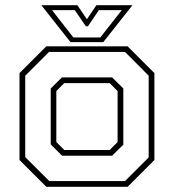

<svg xmlns="http://www.w3.org/2000/svg" viewBox="-20 -718 668 738"><path d="M158 0 55 -103V-437L158 -540H470.5L573.5 -437V-103L470.5 0ZM169.5 -22H460.5L551.5 -113V-427L460.5 -518.5H168.5L77 -427V-114ZM218.5 -119.5 175 -163V-378L218 -420.5H411L454 -378V-162L411 -119.5ZM227 -141.5H401.5L432 -172V-368L401.5 -398.5H227L196.5 -368V-172ZM251 -556 139 -698H277.5L314 -644L350.5 -698H489L377 -556ZM262 -574H365.5L448 -679H360L318 -617H310L267.5 -679H180Z"/></svg>

Font: Tourney ExtraLight
Style: Regular
Weight: 250
Designer: Tyler Finck
Foundry: Etcetera Type Co
Version: Version 1.015